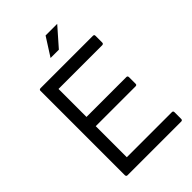

<svg xmlns="http://www.w3.org/2000/svg" viewBox="-270 -1040 1145 1145"><g transform="rotate(-45 302.0 -467.5)"><path d="M555 0H101Q91 0 90 -11V-724Q90 -733 101 -734H543Q554 -734 554 -724V-666Q554 -656 543 -655H174V-419H511Q520 -419 521 -408V-351Q521 -342 511 -341H174V-79H555Q564 -79 565 -69V-11Q565 -1 555 0ZM341 -819H271L345 -935H443Z"/></g></svg>

Font: YamahaIndonesia935. App
Style: Regular
Weight: 400
Designer: Dalton Maag Ltd
Foundry: Dalton Maag Ltd
Version: Version 1.002; January 01, 2024; Regular/Italic